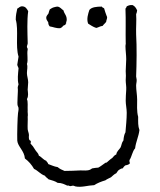

<svg xmlns="http://www.w3.org/2000/svg" viewBox="-20 -747 630 756"><path d="M491 -103C492 -109 488 -110 490 -117C499 -130 501 -151 512 -163C515 -189 526 -209 529 -235C523 -251 524 -267 524 -287C518 -308 520 -336 520 -355C520 -373 516 -392 516 -410C516 -418 519 -426 518 -434C518 -438 516 -442 516 -446C518 -496 519 -562 516 -612C515 -639 518 -666 516 -691C518 -695 519 -700 520 -706C516 -715 511 -723 502 -727C491 -728 485 -725 479 -722C478 -718 476 -715 474 -713C476 -668 474 -620 475 -579C476 -575 474 -571 474 -566C474 -549 477 -531 477 -514C477 -498 475 -483 475 -467C476 -454 476 -443 475 -431C475 -419 478 -406 477 -393C476 -379 475 -363 475 -350C475 -335 479 -319 479 -303C479 -277 476 -252 474 -226C469 -218 467 -206 466 -194C459 -186 459 -176 455 -167C450 -158 439 -151 438 -139C430 -136 427 -130 422 -125C414 -120 406 -112 400 -107C398 -106 397 -107 395 -106C386 -100 377 -92 367 -87C359 -86 351 -86 343 -84C340 -83 338 -80 335 -79C324 -74 311 -76 297 -76C277 -75 255 -74 234 -74C224 -78 215 -82 207 -89C193 -91 182 -97 170 -101C169 -107 164 -109 162 -114C150 -118 144 -129 133 -134C131 -145 122 -150 118 -158C113 -167 107 -175 100 -182C101 -185 103 -190 100 -193C93 -195 93 -205 94 -215C94 -222 90 -230 89 -238C88 -252 90 -277 89 -287C91 -295 88 -306 89 -312C88 -327 91 -346 86 -357C93 -368 90 -382 89 -394C89 -404 91 -413 91 -423C91 -435 86 -448 86 -459C86 -472 90 -483 86 -495C92 -510 85 -534 89 -552C90 -558 85 -558 86 -565C87 -570 90 -574 89 -580C88 -619 86 -667 91 -703C86 -712 81 -721 69 -722C58 -723 55 -716 48 -713C45 -700 42 -686 42 -670C54 -629 40 -566 53 -524L48 -492C49 -486 52 -483 53 -478C51 -456 48 -433 53 -415C52 -409 49 -406 50 -399C52 -391 46 -336 50 -330C55 -322 53 -314 51 -302C49 -289 47 -216 48 -193C50 -170 76 -153 78 -123C93 -112 105 -98 114 -82C130 -75 139 -61 157 -55C160 -49 167 -46 171 -41C184 -37 197 -34 207 -27C224 -27 234 -21 245 -16C249 -18 252 -15 256 -14C260 -14 264 -16 267 -16C271 -16 273 -14 277 -13C301 -8 325 -17 351 -18C363 -26 378 -32 395 -37C401 -42 410 -45 417 -49C424 -55 429 -61 438 -65C442 -70 444 -76 450 -79C454 -81 457 -84 463 -84C466 -88 469 -93 474 -96C481 -97 487 -99 491 -103ZM176 -643C190 -641 200 -635 217 -636C221 -638 226 -640 228 -645C232 -648 239 -648 239 -654C243 -654 238 -663 242 -662C246 -685 233 -691 230 -706C222 -711 217 -720 206 -721C204 -721 198 -720 195 -719C185 -717 182 -713 176 -710C174 -704 172 -700 171 -694C167 -688 162 -684 162 -677C162 -669 167 -665 170 -659C170 -652 172 -647 176 -643ZM400 -684C396 -694 393 -704 390 -714C387 -717 382 -717 381 -721C360 -721 341 -719 332 -708C327 -693 320 -672 327 -654C337 -648 346 -641 359 -637C368 -639 374 -644 384 -645C388 -651 394 -655 398 -661C398 -668 405 -677 400 -684Z"/></svg>

Font: FuturaRener
Style: Light
Weight: 300
Designer: BSozoo
Foundry: BSozoo
Version: Version 1.0